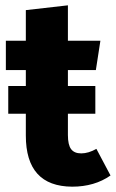

<svg xmlns="http://www.w3.org/2000/svg" viewBox="-20 -684 435 721"><path d="M342 -125 395 -25Q335 17 251 17Q77 16 77 -175V-257H11V-361H77V-421H2V-531H77V-646L235 -664V-531H357L340 -421H235V-361H338V-257H235V-177Q235 -140 247 -124Q259 -108 285 -108Q312 -108 342 -125Z"/></svg>

Font: Fira Sans
Style: Bold
Weight: 700
Designer: bBox Type GmbH & Carrois Corporate GbR & Edenspiekermann AG
Foundry: bBox Type GmbH & Carrois Corporate GbR & Edenspiekermann AG
Version: Version 4.301;PS 004.301;hotconv 1.0.88;makeotf.lib2.5.64775